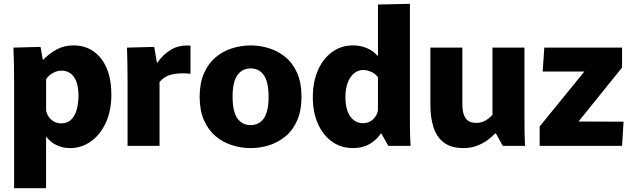

<svg xmlns="http://www.w3.org/2000/svg" viewBox="-20 -772 3339 1016"><path d="M54.7 -336.7Q54.7 -382.2 53.8 -431.1Q52.8 -480 51 -520L194.5 -523.8L206.3 -456.8H209.8Q238.8 -487.3 278.5 -509.5Q318.2 -531.7 368.3 -531.7Q430.7 -531.7 475.8 -499.6Q521 -467.5 545.2 -409.2Q569.3 -351 569.3 -272.5Q569.3 -186.5 540.1 -122.8Q510.8 -59.2 461.2 -23.8Q411.7 11.7 350.7 11.7Q324.2 11.7 300.9 4.4Q277.7 -2.8 259.1 -15.8Q240.5 -28.8 225.7 -47H223.8V224H54.7ZM303 -119.2Q337.3 -119.2 357.4 -139.7Q377.5 -160.3 386.3 -193.3Q395.2 -226.3 395.2 -264.2Q395.2 -314.7 382.6 -343.9Q370 -373.2 349.8 -385.8Q329.5 -398.3 305.7 -398.3Q288.7 -398.3 272.9 -392.1Q257.2 -385.8 244.6 -375.6Q232 -365.3 224 -353.3V-190Q226 -172 236.6 -155.7Q247.2 -139.5 264.7 -129.3Q282.2 -119.2 303 -119.2Z M655 0V-351.2Q655 -406.7 654 -445.9Q653 -485.2 652 -520L796.3 -523.8L810 -441.2H813.5Q842.2 -483.3 885.2 -509.2Q928.2 -535 988 -530.5V-381.5Q941 -387.7 896.7 -379.5Q852.3 -371.3 824.2 -337.8V0Z M1306.3 11.7Q1256.2 11.7 1208 -3.6Q1159.8 -18.8 1121.2 -51Q1082.7 -83.2 1059.6 -135.3Q1036.5 -187.3 1036.5 -260Q1036.5 -332.7 1059.6 -384.7Q1082.7 -436.8 1121.2 -469Q1159.8 -501.2 1208 -516.4Q1256.2 -531.7 1306.3 -531.7Q1356.5 -531.7 1404.7 -516.4Q1452.8 -501.2 1491.5 -469Q1530.2 -436.8 1552.8 -384.7Q1575.5 -332.7 1575.5 -260Q1575.5 -187.3 1552.8 -135.3Q1530.2 -83.2 1491.5 -51Q1452.8 -18.8 1404.7 -3.6Q1356.5 11.7 1306.3 11.7ZM1306.3 -110Q1326.5 -110 1343.9 -117.8Q1361.3 -125.7 1374.1 -142.7Q1386.8 -159.7 1394.1 -188.7Q1401.3 -217.7 1401.3 -260Q1401.3 -302.3 1394.1 -331.3Q1386.8 -360.3 1374.1 -377.3Q1361.3 -394.3 1343.9 -402.2Q1326.5 -410 1306.3 -410Q1286.2 -410 1268.8 -402.2Q1251.5 -394.3 1238.3 -377.3Q1225.2 -360.3 1217.9 -331.3Q1210.7 -302.3 1210.7 -260Q1210.7 -217.7 1217.9 -188.7Q1225.2 -159.7 1238.3 -142.7Q1251.5 -125.7 1268.8 -117.8Q1286.2 -110 1306.3 -110Z M1848.3 11.7Q1785 11.7 1737 -22.6Q1689 -56.8 1662.2 -117.6Q1635.3 -178.3 1635.3 -256.5Q1635.3 -338.3 1662.3 -399.9Q1689.3 -461.5 1737.2 -496.6Q1785 -531.7 1848.3 -531.7Q1888.7 -531.7 1923.3 -516.5Q1958 -501.3 1978 -476.3H1980V-748L2149.2 -751.8V-158.8Q2149.2 -139.2 2149.2 -108.2Q2149.3 -77.3 2150.2 -47.7Q2151.2 -18.2 2152.8 0H2034.8L1997.7 -65.7H1995.7Q1970.7 -29.5 1934.1 -8.9Q1897.5 11.7 1848.3 11.7ZM1900.3 -120Q1933.5 -120 1955.2 -141.6Q1976.8 -163.2 1980 -189V-363.7Q1965.3 -382.7 1943.3 -392.2Q1921.3 -401.7 1902.5 -401.7Q1875.5 -401.7 1854 -384.3Q1832.5 -366.8 1820.2 -335Q1807.8 -303.2 1807.8 -258.2Q1807.8 -212.5 1820.1 -181.5Q1832.3 -150.5 1853.3 -135.2Q1874.3 -120 1900.3 -120Z M2433.8 11.7Q2366 11.7 2327.3 -18.8Q2288.7 -49.3 2273.1 -101Q2257.5 -152.7 2257.5 -215.5V-520H2426.7V-216.7Q2426.7 -171.3 2443.7 -146.5Q2460.8 -121.7 2501 -121.7Q2520 -121.7 2535.4 -127.7Q2550.8 -133.8 2563.5 -143.7Q2576.2 -153.5 2586 -164V-520H2755.2V-172.5Q2755.2 -123.2 2755.7 -80.2Q2756.2 -37.2 2758 0H2640.7L2604.3 -65.8H2600Q2583.5 -47.8 2558.7 -29.8Q2533.8 -11.7 2502.1 0Q2470.3 11.7 2433.8 11.7Z M2835.7 -102.8 3072.5 -393.5H2851.7L2860.3 -520H3271.7V-414.5L3041.5 -129L3279.7 -128L3271.8 0H2835.7Z"/></svg>

Font: Murecho Thin
Style: Regular
Weight: 100
Designer: Neil Summerour
Foundry: Positype
Version: Version 1.010